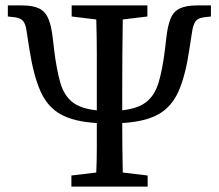

<svg xmlns="http://www.w3.org/2000/svg" viewBox="-20 -690 810 710"><path d="M244 0V-41L336 -52Q338 -97 338 -143Q338 -189 338 -235Q253 -240 204 -267.5Q155 -295 129.5 -353Q104 -411 89 -506L78 -577Q75 -600 66 -611.5Q57 -623 36 -626L9 -629V-670H60Q102 -670 125 -658.5Q148 -647 159 -620.5Q170 -594 175 -550L180 -507Q189 -434 202.5 -386Q216 -338 247 -313Q278 -288 338 -282Q338 -289 338 -296Q338 -303 338 -310V-359Q338 -424 338 -489Q338 -554 336 -618L245 -629V-670H525V-629L434 -618Q433 -555 432.5 -489.5Q432 -424 432 -359V-310Q432 -303 432 -296Q432 -289 432 -282Q492 -289 522.5 -314Q553 -339 567 -386.5Q581 -434 590 -507L595 -550Q600 -594 610.5 -620.5Q621 -647 644.5 -658.5Q668 -670 710 -670H760V-629L734 -626Q712 -623 703.5 -611.5Q695 -600 691 -577L680 -506Q666 -411 640.5 -353Q615 -295 566 -267.5Q517 -240 432 -235Q432 -189 432.5 -143.5Q433 -98 434 -52L526 -41V0Z"/></svg>

Font: Source Serif 4
Style: Regular
Weight: 400
Designer: Frank Grießhammer
Foundry: Adobe
Version: Version 4.005;hotconv 1.1.0;makeotfexe 2.6.0